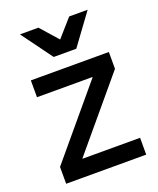

<svg xmlns="http://www.w3.org/2000/svg" viewBox="-134 -797 723 879"><g transform="rotate(-20 227.5 -357.5)"><path d="M35 -82 315 -416V-418H45V-500H425V-418L145 -84V-82H425V0H35ZM70 -715H160L235 -630L310 -715H400L290 -565H180Z"/></g></svg>

Font: PT Root UI Medium
Style: Regular
Weight: 500
Designer: Vitaly Kuzmin
Foundry: ParaType Ltd.
Version: Version 2.001G